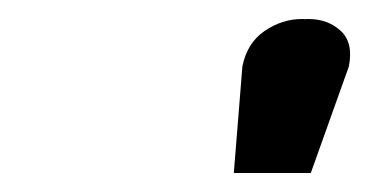

<svg xmlns="http://www.w3.org/2000/svg" viewBox="-20 -771 388 202"><path d="M235 -701 226 -589H300L340 -701Q345 -726 331.5 -738.5Q318 -751 297.5 -751Q277 -751 258.5 -738.5Q240 -726 235 -701ZM241 -701 234 -589H307L347 -701Q352 -726 338.5 -738.5Q325 -751 304.5 -751Q284 -751 265.5 -738.5Q247 -726 241 -701Z"/></svg>

Font: Advent Pro ExtraBold
Style: Italic
Weight: 800
Italic angle: -12°
Version: Version 3.000